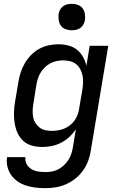

<svg xmlns="http://www.w3.org/2000/svg" viewBox="-20 -759 640 1002"><path d="M217 223Q191 223 165.5 220Q140 217 116.5 209.5Q93 202 73 188.5Q53 175 39 155.5Q25 136 19 111.5Q13 87 17 61H113Q110 81 119 97.5Q128 114 144 123.5Q160 133 178.5 136Q197 139 217 139Q234 139 251 136Q268 133 283.5 125Q299 117 312.5 104.5Q326 92 336 77Q346 62 351.5 45.5Q357 29 360 12L376 -84Q361 -62 341.5 -44Q322 -26 298.5 -14Q275 -2 250 3Q225 8 200 8Q172 8 145.5 0.5Q119 -7 100 -25Q81 -43 70.5 -67.5Q60 -92 56 -119Q52 -146 53 -174.5Q54 -203 59 -231L76 -331Q80 -356 88 -381Q96 -406 109.5 -429Q123 -452 142 -471.5Q161 -491 184.5 -504Q208 -517 234 -522.5Q260 -528 285 -528Q311 -528 336.5 -521.5Q362 -515 381 -500Q400 -485 412.5 -463Q425 -441 431 -416L448 -520H545L454 26Q450 53 440.5 79.5Q431 106 414 130Q397 154 374 172.5Q351 191 324.5 202.5Q298 214 271 218.5Q244 223 217 223ZM251 -76Q275 -76 299.5 -82.5Q324 -89 345 -105.5Q366 -122 378 -145Q390 -168 393 -192L410 -292Q413 -311 413.5 -329.5Q414 -348 410.5 -365.5Q407 -383 398.5 -398.5Q390 -414 377 -424.5Q364 -435 346 -439.5Q328 -444 309 -444Q293 -444 276 -440.5Q259 -437 243.5 -429Q228 -421 215 -408.5Q202 -396 192.5 -381Q183 -366 178 -350Q173 -334 170 -317L154 -217Q151 -200 150.5 -182Q150 -164 153 -147.5Q156 -131 165 -117Q174 -103 187 -93Q200 -83 217 -79.5Q234 -76 251 -76ZM354 -601Q338 -601 322.5 -606.5Q307 -612 298 -624.5Q289 -637 286.5 -653.5Q284 -670 286 -687Q288 -698 294 -709Q300 -720 310 -727Q320 -734 331.5 -736.5Q343 -739 355 -739Q371 -739 386.5 -733.5Q402 -728 411 -715.5Q420 -703 423 -686.5Q426 -670 423 -653Q421 -642 415 -631Q409 -620 399 -613Q389 -606 377.5 -603.5Q366 -601 354 -601Z"/></svg>

Font: Iosevka Custom Medium Oblique
Style: Regular
Weight: 500
Italic angle: -9°
Designer: Belleve Invis
Foundry: Belleve Invis
Version: Version 27.0.1